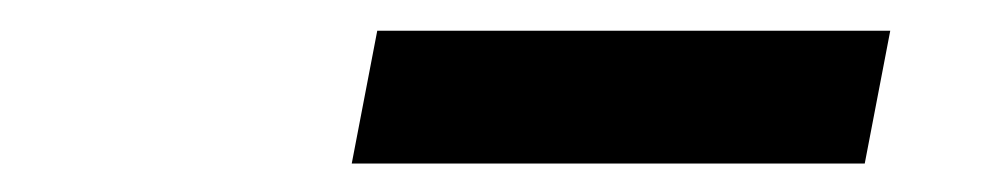

<svg xmlns="http://www.w3.org/2000/svg" viewBox="-20 -762 660 128"><path d="M214.5 -653H556.5L573.5 -741.5H231.5Z"/></svg>

Font: Monaspace Krypton
Style: Bold Italic
Weight: 700
Italic angle: -11°
Designer: Riley Cran & the Lettermatic Team
Foundry: Lettermatic
Version: Version 1.101 (Monaspace Krypton)